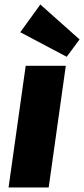

<svg xmlns="http://www.w3.org/2000/svg" viewBox="-20 -832 373 852"><path d="M272 -540 196 0H18L94 -540ZM333 -657 276 -580 70 -689 159 -812Z"/></svg>

Font: Pathway Extreme Condensed ExtraBold
Style: Italic
Weight: 800
Width: 3
Italic angle: -8°
Version: Version 1.001;gftools[0.9.26]